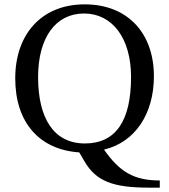

<svg xmlns="http://www.w3.org/2000/svg" viewBox="-20 -689 777 882"><path d="M687 -339C687 -535 568 -669 369 -669C171 -669 50 -532 50 -329C50 -125 162 -1 344 11L368 52C421 143 498 173 664 173H714V140C594 140 530 100 459 0V-2C600 -36 687 -165 687 -339ZM582 -335C582 -134 512 -30 370 -30C226 -30 155 -147 155 -335C155 -518 237 -627 366 -627C495 -627 582 -515 582 -335Z"/></svg>

Font: STIX Two Math
Style: Regular
Weight: 400
Designer: Ross Mills, John Hudson & Paul Hanslow, Tiro Typeworks Ltd; with portions MicroPress Inc., with additions and correction
Foundry: Tiro Typeworks Ltd
Version: Version 2.02 b142